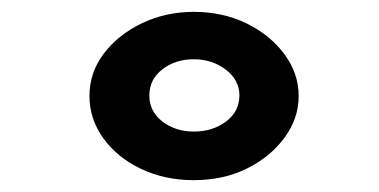

<svg xmlns="http://www.w3.org/2000/svg" viewBox="-20 -686 640 324"><path d="M307 -382Q258 -382 218 -401Q178 -420 154.5 -452.5Q131 -485 131 -524Q131 -564 155.5 -596Q180 -628 220 -647Q260 -666 307 -666Q356 -666 396 -646.5Q436 -627 460 -594.5Q484 -562 484 -524Q484 -486 460 -453.5Q436 -421 396.5 -401.5Q357 -382 307 -382ZM307 -464Q339 -464 361.5 -481Q384 -498 384 -525Q384 -551 361 -568.5Q338 -586 307 -586Q276 -586 254 -569Q232 -552 232 -525Q232 -498 254 -481Q276 -464 307 -464Z"/></svg>

Font: Inconsolata Expanded Bold
Style: Regular
Weight: 700
Width: 7
Monospace: yes
Designer: Raph Levien, Cyreal, Brenton Simpson
Foundry: Raph Levien, Cyreal, Google
Version: Version 3.001; ttfautohint (v1.8.2.53-6de2)